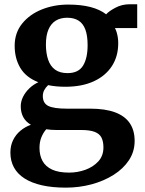

<svg xmlns="http://www.w3.org/2000/svg" viewBox="-20 -591 665 881"><path d="M282.1 270Q219.6 270 172.2 259.2Q124.7 248.4 92.6 227.8Q60.4 207.3 44.1 177.4Q27.7 147.5 27.7 109Q27.7 76.9 40.2 51.6Q52.6 26.4 74.1 8.6Q95.5 -9.1 121.8 -18.5Q97.9 -32.4 86.5 -54Q75.2 -75.6 75.2 -103.4Q75.2 -125.1 85.5 -146.3Q95.9 -167.4 114 -185Q132.2 -202.7 155.8 -213.7Q98.9 -236 73.1 -279.6Q47.3 -323.1 47.3 -380.8Q47.3 -440.3 81.6 -482.7Q115.8 -525.1 171.8 -547.6Q227.8 -570 293.1 -570Q352 -570 395.3 -558.7Q438.6 -547.4 467.1 -525.3Q478.7 -539 508.9 -555.2Q539.1 -571.5 575.6 -571.5H609.6V-462.2H507.4Q512.4 -453 515.6 -442Q518.8 -431.1 520.6 -419.1Q522.5 -407.1 522.5 -393.8Q522.8 -333.3 493.7 -288.1Q464.5 -242.9 410.2 -217.9Q355.8 -192.9 279.9 -192.9Q258.1 -192.9 238.2 -194.8Q218.4 -196.6 200.9 -200.4Q189.5 -189.7 183 -177.4Q176.5 -165.2 176.5 -150.2Q176.5 -117.5 201.6 -104.9Q226.8 -92.4 287.2 -92.4H394.2Q462.2 -92.4 507.4 -75.8Q552.6 -59.1 575.2 -26.2Q597.8 6.8 597.8 55.6Q597.8 104.3 571.9 143.8Q545.9 183.2 501.1 211.5Q456.3 239.7 399.8 254.9Q343.2 270 282.1 270ZM297 201Q335.7 201 371.7 188.1Q407.7 175.1 431.2 149.5Q454.6 123.9 454.6 85.6Q454.6 58 445.6 40.3Q436.6 22.6 414.4 14.1Q392.2 5.5 352.1 5.5H238.4Q226.1 5.5 214.4 4.6Q202.7 3.7 192.2 2.1Q178.9 17.2 170.1 38.4Q161.2 59.7 161.2 87.8Q161.2 122.4 175.2 147.8Q189.1 173.1 218.9 187.1Q248.7 201 297 201ZM289.9 -255.5Q340 -255.5 361 -289.7Q382 -323.9 382 -383.5Q382 -427.5 371.7 -455.3Q361.4 -483.1 340.6 -496.3Q319.7 -509.6 288.2 -509.6Q257.6 -509.6 235.8 -496.2Q214.1 -482.8 202.4 -455.7Q190.7 -428.7 190.7 -387Q190.7 -346.7 200.9 -317Q211 -287.3 232.8 -271.4Q254.6 -255.5 289.9 -255.5Z"/></svg>

Font: Merriweather Light
Style: Regular
Weight: 300
Designer: Eben Sorkin
Foundry: Eben Sorkin
Version: Version 2.100